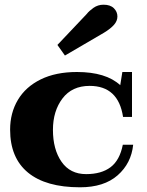

<svg xmlns="http://www.w3.org/2000/svg" viewBox="-20 -786 625 816"><path d="M224 -595 349 -727Q358 -739 377 -752.5Q396 -766 420 -766Q449 -766 464 -751Q479 -736 479 -716Q479 -697 464.5 -680.5Q450 -664 422 -647L256 -550ZM23 -235Q23 -306 56 -361.5Q89 -417 153 -448.5Q217 -480 307 -480Q430 -480 491 -424L500 -480H541V-289H503Q483 -421 361 -421Q286 -421 245.5 -367.5Q205 -314 205 -234Q205 -151 241.5 -98.5Q278 -46 346 -46Q411 -46 450 -75.5Q489 -105 502 -171H546Q538 -92 480 -41Q422 10 320 10Q175 10 99 -52.5Q23 -115 23 -235Z"/></svg>

Font: Taviraj Bold
Style: Regular
Weight: 700
Designer: Katatrad Team
Foundry: CadsonDemak
Version: Version 1.030